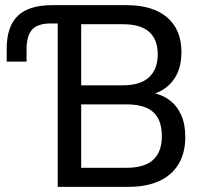

<svg xmlns="http://www.w3.org/2000/svg" viewBox="-20 -725 802 745"><path d="M204 0V-634H177Q127 -634 105 -610.5Q83 -587 83 -532V-486H6V-536Q6 -622 49 -663.5Q92 -705 182 -705H471Q573 -705 628.5 -657.5Q684 -610 684 -523Q684 -456 652.5 -414Q621 -372 567 -358V-366Q607 -359 636.5 -337.5Q666 -316 682.5 -280Q699 -244 699 -194Q699 -132 673 -88.5Q647 -45 597.5 -22.5Q548 0 479 0ZM295 -74H471Q541 -74 574.5 -105Q608 -136 608 -196Q608 -260 574.5 -290Q541 -320 472 -320H295ZM295 -394H458Q524 -394 558 -425Q592 -456 592 -515Q592 -572 558.5 -601.5Q525 -631 457 -631H295Z"/></svg>

Font: Nunito Sans 10pt SemiCondensed Medium
Style: Regular
Weight: 500
Width: 4
Designer: Vernon Adams
Foundry: Vernon Adams
Version: Version 3.101;gftools[0.9.27]